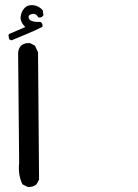

<svg xmlns="http://www.w3.org/2000/svg" viewBox="-20 -564 540 752"><path d="M88 168 68 158Q50 121 55 74L51 -357Q52 -373 62 -385Q76 -397 98 -395L117 -385L129 -359L133 139L123 158Q109 170 88 168ZM25 -406 16 -410 13 -426 16 -431 79 -458Q58 -479 61 -499.5Q64 -520 76.5 -533Q89 -546 111 -543.5Q133 -541 148 -523L150 -504Q143 -493 130 -496Q121 -513 104.5 -509Q88 -505 93.5 -491Q99 -477 139 -478Q149 -471 146 -459Q117 -444 86 -431.5Q55 -419 25 -406Z"/></svg>

Font: NaniFont Regular
Style: Regular
Weight: 400
Designer: Nanigashitei
Version: Version 1.036